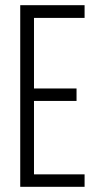

<svg xmlns="http://www.w3.org/2000/svg" viewBox="-20 -720 361 740"><path d="M58 -700V0H306V-48H111V-331H275V-379H111V-651H306V-700Z"/></svg>

Font: Modon Arabic
Style: Regular
Weight: 400
Designer: Ahmedzaza
Foundry: Ahmedzaza
Version: Version 2.010